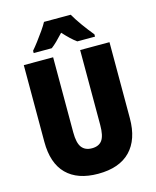

<svg xmlns="http://www.w3.org/2000/svg" viewBox="-135 -1018 909 1119"><g transform="rotate(-15 319.5 -458.5)"><path d="M578 -255Q578 -127 511.5 -58.5Q445 10 317 10Q193 10 127 -56Q61 -122 61 -251V-714H238V-261Q238 -197 258.5 -170Q279 -143 320 -143Q362 -143 381.5 -170Q401 -197 401 -262V-714H578ZM401 -927Q420 -894 448 -855Q476 -816 505 -781V-767H398Q380 -780 361 -798Q342 -816 320 -840Q297 -815 278.5 -797Q260 -779 244 -767H135V-781Q150 -798 170.5 -825Q191 -852 210.5 -880Q230 -908 240 -927Z"/></g></svg>

Font: Noto Sans Lao Condensed Black
Style: Regular
Weight: 900
Width: 3
Designer: Monotype Design Team
Foundry: Monotype Imaging Inc.
Version: Version 2.003; ttfautohint (v1.8.4.7-5d5b)